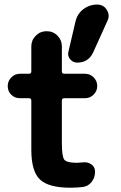

<svg xmlns="http://www.w3.org/2000/svg" viewBox="-20 -830 540 859"><path d="M415 -809.6Q443.4 -809.6 458 -785.6Q472.7 -761.7 460.9 -737.3L396.5 -594.7Q375 -549.8 325.2 -549.8Q306.6 -549.8 293.9 -564.9Q281.2 -580.1 286.1 -598.6L317.4 -732.4Q325.2 -767.6 352.5 -788.6Q379.9 -809.6 415 -809.6ZM267.6 -390.6Q256.8 -390.6 256.8 -379.9V-190.4Q256.8 -129.9 267.6 -115.7Q278.3 -101.6 325.2 -101.6Q332 -101.6 349.6 -103.5Q372.1 -106.4 388.7 -94.7Q405.3 -83 405.3 -61.5Q405.3 -35.2 389.6 -15.6Q374 3.9 349.6 6.8Q323.2 9.8 294.9 9.8Q197.3 9.8 158.7 -26.9Q120.1 -63.5 120.1 -160.2V-379.9Q120.1 -390.6 109.4 -390.6H69.3Q45.9 -390.6 30.3 -406.2Q14.6 -421.9 14.6 -444.8Q14.6 -467.8 30.8 -483.9Q46.9 -500 69.3 -500H109.4Q120.1 -500 120.1 -510.7V-622.1Q120.1 -650.4 140.1 -670.4Q160.2 -690.4 188.5 -690.4Q217.8 -690.4 237.3 -670.4Q256.8 -650.4 256.8 -622.1V-510.7Q256.8 -500 267.6 -500H360.4Q382.8 -500 398.9 -483.9Q415 -467.8 415 -445.3Q415 -422.9 398.9 -406.7Q382.8 -390.6 360.4 -390.6Z"/></svg>

Font: Rounded-X Mgen+ 1m bold
Style: Bold
Weight: 700
Designer: [Source Han Sans]
Ryoko NISHIZUKA  (kana & ideographs); Paul D. Hunt (Latin, Greek & Cyrillic); Wenlong ZHANG  (bopomofo
Version: Version 1.059.20150602